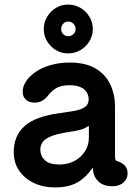

<svg xmlns="http://www.w3.org/2000/svg" viewBox="-20 -803 600 838"><path d="M219 15Q169 15 128.5 -4Q88 -23 64 -57.5Q40 -92 40 -140Q40 -210 87 -252.5Q134 -295 240 -309Q276 -314 304.5 -319Q333 -324 350 -335.5Q367 -347 367 -369Q367 -387 358 -401Q349 -415 330.5 -423Q312 -431 283 -431Q244 -431 222.5 -416.5Q201 -402 188 -384Q178 -371 163.5 -363Q149 -355 131 -355Q107 -355 93 -368Q79 -381 79 -403Q79 -426 94 -448.5Q109 -471 136 -489.5Q163 -508 201 -519Q239 -530 284 -530Q352 -530 395.5 -505Q439 -480 460.5 -436Q482 -392 482 -336V-121Q482 -110 484.5 -105Q487 -100 496 -98Q511 -94 524 -81Q537 -68 537 -46Q537 -23 519 -6.5Q501 10 469 10Q431 9 410.5 -10Q390 -29 386 -58V-69H383Q356 -29 318 -7Q280 15 219 15ZM239 -85Q275 -85 304 -100Q333 -115 350.5 -142Q368 -169 368 -203V-250Q368 -252 366.5 -252.5Q365 -253 361 -250Q348 -241 328.5 -236Q309 -231 288 -228Q267 -225 248 -221Q201 -212 178.5 -195Q156 -178 156 -150Q156 -123 175.5 -104Q195 -85 239 -85ZM277 -570Q234 -570 202.5 -601.5Q171 -633 171 -676Q171 -705 185.5 -729.5Q200 -754 224 -768.5Q248 -783 277 -783Q307 -783 331.5 -768.5Q356 -754 370.5 -729.5Q385 -705 385 -676Q385 -647 370.5 -623Q356 -599 331.5 -584.5Q307 -570 277 -570ZM278 -645Q291 -645 300.5 -654Q310 -663 310 -676Q310 -690 300.5 -699.5Q291 -709 278 -709Q265 -709 256 -699.5Q247 -690 247 -676Q247 -663 256 -654Q265 -645 278 -645Z"/></svg>

Font: National Park SemiBold
Style: Regular
Weight: 600
Designer: Andrea Herstowski, Ben Hoepner
Version: Version 1.009